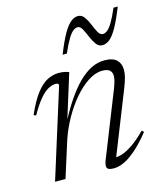

<svg xmlns="http://www.w3.org/2000/svg" viewBox="-106 -764 725 853"><g transform="rotate(-15 257.0 -337.5)"><path d="M39 -306 28.5 -311Q55 -371 80.5 -404Q106 -437 132 -450Q158 -463 184.5 -463Q193.5 -463 201.8 -462Q210 -461 217.5 -459Q225 -457 231 -454.5L161.5 -231L155 -227.5Q185 -287 214.8 -331.5Q244.5 -376 274.2 -405.5Q304 -435 333.8 -449.8Q363.5 -464.5 394 -464.5Q433.5 -464.5 451 -447.2Q468.5 -430 468.5 -402Q468.5 -386 463.5 -366.5Q458.5 -347 446.5 -317L328.5 -20L320 -35.5Q335.5 -33 357.8 -39Q380 -45 409.2 -64.2Q438.5 -83.5 474.5 -120L483 -111.5Q445.5 -65 414.5 -38.5Q383.5 -12 358.5 -1Q333.5 10 312.5 10Q287 10 281.8 -0.2Q276.5 -10.5 286 -35L400.5 -323Q410 -347 414 -361.8Q418 -376.5 418 -386.5Q418 -405 406.8 -413.8Q395.5 -422.5 374.5 -422.5Q342 -422.5 308.2 -400.5Q274.5 -378.5 243.2 -342Q212 -305.5 186.8 -260.5Q161.5 -215.5 145.5 -169L92 0H44L172.5 -410Q172.5 -415 169.2 -417.2Q166 -419.5 158.5 -419.5Q142.5 -419.5 124 -409.5Q105.5 -399.5 84.5 -374.5Q63.5 -349.5 39 -306ZM514.5 -680Q491.5 -622 473 -589.5Q454.5 -557 438 -544.2Q421.5 -531.5 405 -531.5Q387.5 -531.5 376.2 -547.5Q365 -563.5 356.2 -584.5Q347.5 -605.5 338.8 -621.5Q330 -637.5 317.5 -637.5Q308 -637.5 297 -629Q286 -620.5 272.8 -598.5Q259.5 -576.5 242 -536.5H222.5Q246 -595.5 264.5 -627.5Q283 -659.5 299.5 -672.2Q316 -685 332 -685Q350 -685 361.2 -669Q372.5 -653 381 -632Q389.5 -611 398.2 -595Q407 -579 420 -579Q429.5 -579 440.5 -587.5Q451.5 -596 464.8 -618.2Q478 -640.5 495 -680Z"/></g></svg>

Font: Newsreader 36pt Light
Style: Italic
Weight: 300
Italic angle: -17°
Designer: Hugues Gentile
Foundry: Production Type
Version: Version 1.003